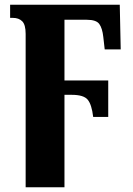

<svg xmlns="http://www.w3.org/2000/svg" viewBox="-20 -556 566 816"><path d="M89 -412Q89 -451 74.5 -465.5Q60 -480 35 -480H23V-536H489L493 -346H425L419 -399Q415 -436 402 -454Q389 -472 349 -472H254V-214H440V-59H376Q370 -111 353 -132Q336 -153 285 -153H254V240H89Z"/></svg>

Font: Noto Serif SemiCondensed ExtraBold
Style: Regular
Weight: 800
Width: 4
Designer: Monotype Design Team
Foundry: Monotype Imaging Inc.
Version: Version 2.015